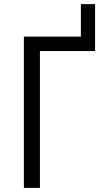

<svg xmlns="http://www.w3.org/2000/svg" viewBox="-20 -913 540 933"><path d="M96 0V-735H373V-893H442V-665H174V0Z"/></svg>

Font: HulyMono
Style: Regular
Weight: 400
Monospace: yes
Designer: Belleve Invis
Foundry: Belleve Invis
Version: Version 33.2.5; ttfautohint (v1.8.4)